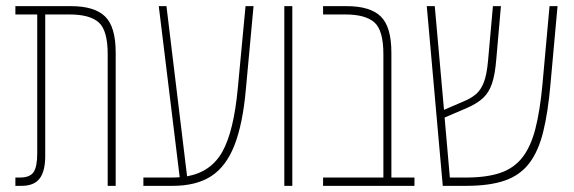

<svg xmlns="http://www.w3.org/2000/svg" viewBox="-20 -604 1867 624"><path d="M30 0V-27H45Q77 -27 89 -44.5Q101 -62 101 -105V-557H30V-584H211Q287 -584 321.5 -550.5Q356 -517 356 -433V0H330V-428Q330 -505 301 -531Q272 -557 206 -557H127V-97Q127 -48 109 -24Q91 0 50 0Z M446 0V-27H537Q551 -27 564 -28L496 -584H521L588 -31Q666 -45 703 -111.5Q740 -178 753 -319L778 -584H804L779 -313Q769 -201 742 -132Q715 -63 666.5 -31.5Q618 0 541 0Z M904 0V-584H930V0Z M1030 0V-27H1226V-428Q1226 -505 1197 -531Q1168 -557 1102 -557H1030V-584H1107Q1183 -584 1217.5 -550.5Q1252 -517 1252 -433V-27H1327V0Z M1419 0 1367 -584H1393L1423 -247L1488 -275Q1512 -285 1527.5 -298.5Q1543 -312 1552.5 -336.5Q1562 -361 1566 -405L1582 -584H1608L1593 -412Q1589 -362 1579 -332.5Q1569 -303 1549.5 -285Q1530 -267 1495 -252L1425 -222L1442 -27H1494Q1561 -27 1605.5 -42Q1650 -57 1677.5 -92Q1705 -127 1720 -185.5Q1735 -244 1743 -330L1766 -584H1792L1769 -330Q1761 -239 1745.5 -176Q1730 -113 1700.5 -74Q1671 -35 1621.5 -17.5Q1572 0 1494 0Z"/></svg>

Font: Noto Sans Hebrew ExtraCondensed Thin
Style: Regular
Weight: 100
Width: 2
Designer: Monotype Design Team
Foundry: Monotype Imaging Inc.
Version: Version 2.004; ttfautohint (v1.8.4.7-5d5b)